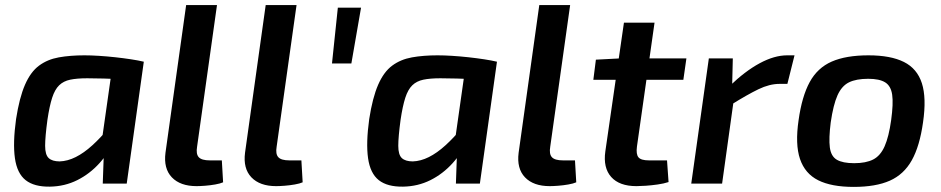

<svg xmlns="http://www.w3.org/2000/svg" viewBox="-20 -720 3692 753"><path d="M311 -503Q337 -503 368.5 -501Q400 -499 432 -495.5Q464 -492 493.5 -487.5Q523 -483 544 -478L470 -409Q424 -411 386.5 -412Q349 -413 322 -413Q282 -413 255.5 -407.5Q229 -402 212 -385.5Q195 -369 184.5 -336.5Q174 -304 166 -250Q157 -183 157 -148Q157 -113 171 -100Q185 -87 214 -87Q245 -88 277 -104Q309 -120 342 -150Q375 -180 408 -220L430 -175Q408 -122 370 -80Q332 -38 283 -13.5Q234 11 176 12Q114 13 80.5 -13.5Q47 -40 38.5 -99.5Q30 -159 43 -253Q56 -337 78 -387.5Q100 -438 133 -462.5Q166 -487 210.5 -495Q255 -503 311 -503ZM424 -483 544 -478 477 0H383L387 -113L373 -124Z M831 -700 753 -145Q748 -116 759.5 -103.5Q771 -91 803 -91H850L855 -5Q844 0 824 3.5Q804 7 784 8.5Q764 10 751 10Q687 10 654 -24.5Q621 -59 629 -121L710 -700Z M1143 -700 1065 -145Q1060 -116 1071.5 -103.5Q1083 -91 1115 -91H1162L1167 -5Q1156 0 1136 3.5Q1116 7 1096 8.5Q1076 10 1063 10Q999 10 966 -24.5Q933 -59 941 -121L1022 -700Z M1396 -690 1358 -471H1282L1305 -690Z M1696 -503Q1722 -503 1753.5 -501Q1785 -499 1817 -495.5Q1849 -492 1878.5 -487.5Q1908 -483 1929 -478L1855 -409Q1809 -411 1771.5 -412Q1734 -413 1707 -413Q1667 -413 1640.5 -407.5Q1614 -402 1597 -385.5Q1580 -369 1569.5 -336.5Q1559 -304 1551 -250Q1542 -183 1542 -148Q1542 -113 1556 -100Q1570 -87 1599 -87Q1630 -88 1662 -104Q1694 -120 1727 -150Q1760 -180 1793 -220L1815 -175Q1793 -122 1755 -80Q1717 -38 1668 -13.5Q1619 11 1561 12Q1499 13 1465.5 -13.5Q1432 -40 1423.5 -99.5Q1415 -159 1428 -253Q1441 -337 1463 -387.5Q1485 -438 1518 -462.5Q1551 -487 1595.5 -495Q1640 -503 1696 -503ZM1809 -483 1929 -478 1862 0H1768L1772 -113L1758 -124Z M2216 -700 2138 -145Q2133 -116 2144.5 -103.5Q2156 -91 2188 -91H2235L2240 -5Q2229 0 2209 3.5Q2189 7 2169 8.5Q2149 10 2136 10Q2072 10 2039 -24.5Q2006 -59 2014 -121L2095 -700Z M2547 -631 2478 -145Q2474 -115 2484 -103Q2494 -91 2525 -91H2596L2602 -6Q2584 0 2559.5 3.5Q2535 7 2512.5 8.5Q2490 10 2476 10Q2409 10 2377 -26Q2345 -62 2354 -126L2427 -631ZM2672 -491 2660 -407H2307L2317 -486L2413 -491Z M2854 -491 2851 -366 2861 -352 2812 0H2691L2760 -491ZM3096 -503 3068 -391H3037Q2998 -391 2954.5 -370Q2911 -349 2847 -309L2841 -382Q2902 -441 2959.5 -472Q3017 -503 3067 -503Z M3386 -503Q3473 -503 3525 -477Q3577 -451 3595.5 -393.5Q3614 -336 3600 -240Q3587 -147 3556 -91.5Q3525 -36 3470 -11.5Q3415 13 3328 13Q3241 13 3189 -13Q3137 -39 3117.5 -96.5Q3098 -154 3112 -249Q3125 -342 3155.5 -398Q3186 -454 3242 -478.5Q3298 -503 3386 -503ZM3385 -411Q3338 -411 3309.5 -397Q3281 -383 3264.5 -346Q3248 -309 3238 -240Q3230 -177 3234.5 -142Q3239 -107 3262 -93.5Q3285 -80 3330 -80Q3376 -80 3404.5 -94.5Q3433 -109 3449.5 -146.5Q3466 -184 3475 -249Q3484 -314 3479 -348.5Q3474 -383 3451.5 -397Q3429 -411 3385 -411Z"/></svg>

Font: Exo 2 SemiBold
Style: Italic
Weight: 600
Italic angle: -8°
Designer: Natanael Gama
Foundry: Natanael Gama
Version: Version 2.010